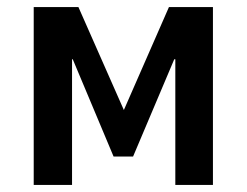

<svg xmlns="http://www.w3.org/2000/svg" viewBox="-20 -521 696 541"><path d="M75 0V-501H201L329 -211L456 -501H580V0H474V-354H471L355 -80H300L185 -354H183V0Z"/></svg>

Font: Nunito Sans 7pt Condensed
Style: Bold
Weight: 700
Width: 3
Designer: Vernon Adams
Foundry: Vernon Adams
Version: Version 3.101;gftools[0.9.27]